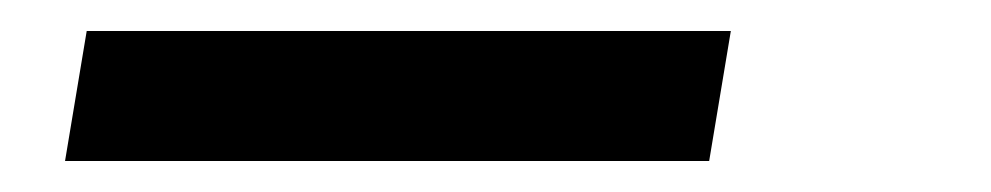

<svg xmlns="http://www.w3.org/2000/svg" viewBox="-20 -20 640 124"><path d="M22 84 36 0H452L438 84Z"/></svg>

Font: Iosevka Etoile Medium Oblique
Style: Regular
Weight: 500
Italic angle: -9°
Designer: Belleve Invis
Foundry: Belleve Invis
Version: Version 15.5.2; ttfautohint (v1.8.4)